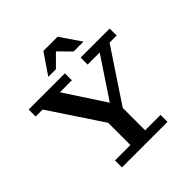

<svg xmlns="http://www.w3.org/2000/svg" viewBox="-226 -1052 1225 1225"><g transform="rotate(-45 386.0 -440.0)"><path d="M325 -256 84 -619H21V-682H348V-619H240L431 -327H405L599 -619H490V-682H752V-619H688L447 -256ZM181 0V-63H320V-335H453V-63H592V0ZM257 -741 352 -880H480L575 -741H486L379 -849H434L326 -741Z"/></g></svg>

Font: Montagu Slab 120pt Medium
Style: Regular
Weight: 500
Designer: Florian Karsten
Foundry: Florian Karsten
Version: Version 1.000